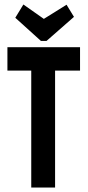

<svg xmlns="http://www.w3.org/2000/svg" viewBox="-20 -834 390 854"><path d="M119 0V-520H13V-624H336V-520H225V0ZM276 -813 309 -759 187 -652H162L48 -755L84 -814L175 -750Z"/></svg>

Font: Inconsolata ExtraCondensed Black
Style: Regular
Weight: 900
Width: 2
Monospace: yes
Designer: Raph Levien, Cyreal, Brenton Simpson
Foundry: Raph Levien, Cyreal, Google
Version: Version 3.001; ttfautohint (v1.8.2.53-6de2)